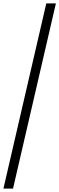

<svg xmlns="http://www.w3.org/2000/svg" viewBox="-87 -825 346 1120"><path d="M-67 275 183 -805H239L-11 275Z"/></svg>

Font: Platypi
Style: Bold Italic
Weight: 700
Italic angle: -13°
Designer: David Sargent
Foundry: Bolt Cutter Type
Version: Version 1.200; ttfautohint (v1.8.4.7-5d5b)